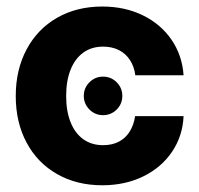

<svg xmlns="http://www.w3.org/2000/svg" viewBox="-20 -547 599 579"><path d="M232.7 -257.8Q232.7 -281.8 249.8 -298.9Q266.8 -315.9 290.8 -315.9Q314.8 -315.9 331.9 -298.9Q348.9 -281.8 348.9 -257.8Q348.9 -233.8 331.9 -216.7Q314.8 -199.7 290.8 -199.7Q266.8 -199.7 249.8 -216.7Q232.7 -233.8 232.7 -257.8ZM27.5 -257.4Q27.5 -336.6 60.2 -398Q92.9 -459.4 152.1 -493.4Q211.4 -527.3 288.5 -527.3Q356.3 -527.3 410.5 -500.9Q464.7 -474.5 497.1 -427.4Q529.4 -380.4 533.6 -320.1H388.1Q384.7 -346.2 372.1 -365.6Q359.6 -385.1 338.8 -395.8Q318 -406.4 290.8 -406.4Q256.2 -406.4 231.1 -388.3Q206.1 -370.1 192.8 -336.7Q179.5 -303.3 179.5 -257.4Q179.5 -212 192.8 -178.6Q206.1 -145.1 231.2 -127.1Q256.3 -109.2 290.8 -109.2Q318.2 -109.2 338.5 -119.8Q358.8 -130.5 371 -150Q383.3 -169.5 387.5 -196.7H533.6Q530.9 -136.8 498.9 -89.4Q466.9 -41.9 412.1 -15.1Q357.3 11.7 288.5 11.7Q211.1 11.7 151.9 -22.2Q92.6 -56.1 60.1 -117.1Q27.5 -178.1 27.5 -257.4Z"/></svg>

Font: Intratopia Thin
Style: Regular
Weight: 100
Designer: Rasmus Andersson
Foundry: rsms
Version: Version 3.000;Glyphs 3.2.3 (3260)